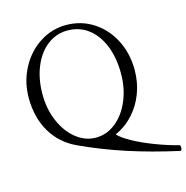

<svg xmlns="http://www.w3.org/2000/svg" viewBox="-121 -791 1050 1081"><g transform="rotate(-15 404.0 -250.0)"><path d="M244.6 -5.9Q151.4 -48.3 101.1 -133.1Q50.8 -217.8 50.3 -332.5Q50.3 -426.3 91.8 -505.1Q133.3 -584 204.1 -630.1Q274.9 -676.3 358.9 -676.3Q445.8 -676.3 516.4 -631.1Q586.9 -585.9 627.2 -507.3Q667.5 -428.7 667.5 -332.5Q667.5 -260.7 643.6 -197Q619.6 -133.3 575.4 -84.7Q531.2 -36.1 470.7 -8.8Q491.2 14.6 542.7 43.2Q594.2 71.8 663.3 98.4Q732.4 125 802.2 143.1Q807.6 144.5 807.6 156.7Q807.6 164.6 805.2 170.4Q802.7 176.3 798.8 175.3Q637.7 139.6 503.4 95.7Q369.1 51.8 244.6 -5.9ZM358.9 -20Q422.4 -20 474.6 -61.5Q526.9 -103 557.4 -174.6Q587.9 -246.1 587.9 -332.5Q587.9 -425.3 559.3 -495.8Q530.8 -566.4 479 -605.5Q427.2 -644.5 358.9 -644.5Q293 -644.5 241 -604.5Q189 -564.5 159.7 -493.4Q130.4 -422.4 130.4 -332.5Q130.4 -247.6 161.1 -175.8Q191.9 -104 244.4 -62Q296.9 -20 358.9 -20Z"/></g></svg>

Font: JuniusX Light
Style: Regular
Weight: 300
Designer: Peter S. Baker
Foundry: Briery Creek Software
Version: Version 1.008